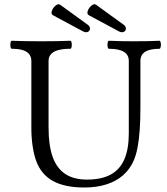

<svg xmlns="http://www.w3.org/2000/svg" viewBox="-20 -854 771 888"><path d="M147.5 -109.4Q136.7 -138.7 130.9 -178Q125 -217.3 125 -263.2V-572.3Q125 -590.8 115 -603.5Q105 -616.2 85 -622.3Q64.9 -628.4 34.7 -628.4Q30.3 -628.4 28.6 -637.7Q26.9 -647 28.6 -656.2Q30.3 -665.5 34.7 -665.5Q90.8 -663.1 169.9 -663.1Q249 -663.1 305.2 -665.5Q309.6 -665.5 311.3 -656.2Q313 -647 311.3 -637.7Q309.6 -628.4 305.2 -628.4Q271.5 -628.4 249.3 -622.3Q227.1 -616.2 215.8 -603.5Q204.6 -590.8 204.6 -572.3V-264.2Q204.6 -181.2 223.6 -128.2Q242.7 -75.2 282 -49.3Q321.3 -23.4 382.3 -23.4Q448.7 -23.4 491.5 -46.4Q534.2 -69.3 554.9 -116.7Q575.7 -164.1 575.7 -237.8V-572.3Q575.7 -628.4 483.9 -628.4Q479.5 -628.4 477.8 -637.7Q476.1 -647 477.8 -656.2Q479.5 -665.5 483.9 -665.5Q532.7 -663.1 600.6 -663.1Q668.5 -663.1 717.3 -665.5Q721.7 -665.5 723.4 -656.2Q725.1 -647 723.4 -637.7Q721.7 -628.4 717.3 -628.4Q629.4 -628.4 629.4 -572.3V-356Q629.4 -298.8 626.2 -253.2Q623 -207.5 616.2 -172.1Q609.4 -136.7 598.6 -111.8Q581.5 -72.3 550 -44.2Q518.6 -16.1 473.1 -1.5Q427.7 13.2 370.1 13.2Q279.8 13.2 225.1 -16.8Q170.4 -46.9 147.5 -109.4ZM258.3 -832 385.7 -739.7Q396.5 -731.9 396.2 -721.4Q396 -710.9 386.2 -706.5Q376.5 -702.1 362.8 -709.5L225.6 -783.2Q214.8 -788.6 219.7 -803.2Q224.6 -817.9 237.1 -828.1Q249.5 -838.4 258.3 -832ZM424.3 -832 551.8 -739.7Q562.5 -731.9 562.3 -721.4Q562 -710.9 552.2 -706.5Q542.5 -702.1 528.8 -709.5L391.6 -783.2Q380.9 -788.6 385.7 -803.2Q390.6 -817.9 403.1 -828.1Q415.5 -838.4 424.3 -832Z"/></svg>

Font: Junicode Two Beta VF
Style: Regular
Weight: 400
Designer: Peter S. Baker
Foundry: Briery Creek Software
Version: Version 1.031 beta; ttfautohint (v1.8.1.43-b0c9)